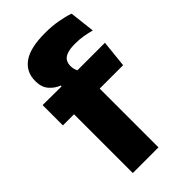

<svg xmlns="http://www.w3.org/2000/svg" viewBox="-211 -741 806 806"><g transform="rotate(-45 192.0 -338.0)"><path d="M228 -676.5Q268.5 -676.5 303.2 -670.2Q338 -664 364 -655L377 -542Q357 -547.5 334.5 -551.5Q312 -555.5 285.5 -555.5Q254 -555.5 236.2 -548.8Q218.5 -542 211.8 -530.2Q205 -518.5 205 -502V-501Q205 -489 208.8 -479.5Q212.5 -470 217.5 -461.5L118.5 -458V-473.5Q92.5 -483.5 74.2 -505Q56 -526.5 56 -561V-563.5Q56 -617 97.8 -646.8Q139.5 -676.5 228 -676.5ZM72.5 0V-426.5H225V0ZM6.5 -349V-469.5L138.5 -468.5L196.5 -469.5H376.5L364 -349Z"/></g></svg>

Font: Anek Odia
Style: Bold
Weight: 700
Designer: Yesha Goshar & Mahesh Sahu (Odia), Yesha Goshar (Latin)
Foundry: Ek Type
Version: Version 1.003